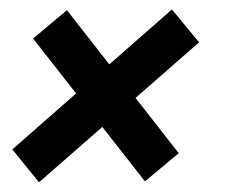

<svg xmlns="http://www.w3.org/2000/svg" viewBox="-20 -480 486 406"><path d="M62.5 -94.5 6 -164 343.5 -460 401 -390.5ZM358 -156 286.5 -96.5 50 -398.5 121.5 -458.5Z"/></svg>

Font: Cabin
Style: Bold Italic
Weight: 700
Width: 4
Italic angle: -10°
Designer: Pablo Impallari
Foundry: Pablo Impallari. http://www.impallari.com Igino Marini. http://www.ikern.com
Version: Version 3.001